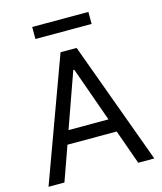

<svg xmlns="http://www.w3.org/2000/svg" viewBox="-128 -977 902 1070"><g transform="rotate(-15 323.0 -442.0)"><path d="M17.6 0 276.4 -707H369.1L627.9 0H535.2L464.4 -199.2H180.2L109.4 0ZM437.5 -276.4 325.2 -592.8H319.3L207 -276.4ZM484.4 -814.5H160.2V-883.8H484.4Z"/></g></svg>

Font: Pretendard Std
Style: Regular
Weight: 400
Designer: Base glyphs from Inter by Rasmus Andersson; Hangeul glyphs from Noto Sans CJK(Source Han Sans) by Jang Soo-young and Kan
Foundry: Kil Hyung-jin
Version: Version 1.309